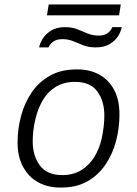

<svg xmlns="http://www.w3.org/2000/svg" viewBox="-20 -833 618 863"><path d="M250 10Q195 10 152 -13.5Q109 -37 84 -82.5Q59 -128 59 -193Q59 -254 75 -313Q91 -372 123 -418.5Q155 -465 205 -493Q255 -521 323 -521H328Q384 -521 426.5 -497.5Q469 -474 493 -429Q517 -384 517 -319Q517 -257 501.5 -198.5Q486 -140 454 -93Q422 -46 373 -18Q324 10 256 10ZM260 -46Q309 -46 345 -68Q381 -90 404 -127.5Q427 -165 437 -210Q443 -238 446 -264Q449 -290 449 -313Q449 -379 417.5 -422Q386 -465 317 -465Q268 -465 232 -443.5Q196 -422 173.5 -384.5Q151 -347 140 -301Q133 -273 130 -247Q127 -221 127 -198Q127 -133 159 -89.5Q191 -46 260 -46ZM156 -620Q159 -639 172.5 -660Q186 -681 210.5 -696Q235 -711 272 -711Q304 -711 327.5 -701.5Q351 -692 374 -682.5Q397 -673 424 -673Q448 -673 463 -683.5Q478 -694 485 -711H527Q524 -692 511 -671Q498 -650 473.5 -635Q449 -620 410 -620Q379 -620 355.5 -629Q332 -638 310 -647.5Q288 -657 260 -657Q236 -657 221 -647Q206 -637 198 -620ZM191 -764 199 -813H523L515 -764Z"/></svg>

Font: Chivo Medium ExtraLight
Style: Italic
Weight: 250
Italic angle: -8.05°
Version: Version 2.002